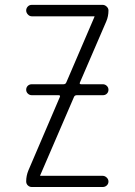

<svg xmlns="http://www.w3.org/2000/svg" viewBox="-20 -750 540 770"><path d="M93.8 -66.4 219.7 -360.4Q223.6 -368.2 214.8 -368.2H107.4Q98.6 -368.2 91.8 -374.5Q85 -380.9 85 -390.1Q85 -399.4 91.3 -405.8Q97.7 -412.1 107.4 -412.1H234.4Q243.2 -412.1 246.1 -419.9L358.4 -681.6V-682.6L359.4 -683.6Q359.4 -684.6 358.4 -684.6H107.4Q98.6 -684.6 91.8 -691.9Q85 -699.2 85 -708Q85 -716.8 91.3 -723.6Q97.7 -730.5 107.4 -730.5H391.6Q400.4 -730.5 407.7 -723.6Q415 -716.8 415 -708Q415 -684.6 406.2 -664.1L300.8 -419.9Q296.9 -412.1 305.7 -412.1H392.6Q401.4 -412.1 408.2 -405.8Q415 -399.4 415 -390.1Q415 -380.9 408.7 -374.5Q402.3 -368.2 392.6 -368.2H288.1Q279.3 -368.2 276.4 -360.4L141.6 -47.9V-46.9L140.6 -45.9Q140.6 -44.9 141.6 -44.9H391.6Q400.4 -44.9 407.7 -38.1Q415 -31.2 415 -22Q415 -12.7 408.2 -6.3Q401.4 0 391.6 0H107.4Q98.6 0 91.8 -6.3Q85 -12.7 85 -22.5Q85 -44.9 93.8 -66.4Z"/></svg>

Font: Rounded-X Mgen+ 1m light
Style: Regular
Weight: 200
Designer: [Source Han Sans]
Ryoko NISHIZUKA  (kana & ideographs); Paul D. Hunt (Latin, Greek & Cyrillic); Wenlong ZHANG  (bopomofo
Version: Version 1.059.20150602